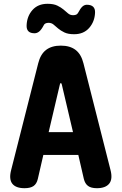

<svg xmlns="http://www.w3.org/2000/svg" viewBox="-20 -980 640 1010"><path d="M236 -285H364L305 -536Q303 -543 300 -543Q297 -543 295 -536ZM421 -39 392 -165H208L179 -39Q173 -13 156.5 -1.5Q140 10 109 10Q63 10 44.5 -14Q26 -38 39 -87L181 -647Q193 -695 222.5 -717.5Q252 -740 300 -740Q348 -740 377.5 -717.5Q407 -695 419 -647L561 -87Q574 -38 554.5 -14Q535 10 490 10Q459 10 443 -2Q427 -14 421 -39ZM210 -847Q198 -824 186.5 -814.5Q175 -805 162 -805Q140 -805 129.5 -815.5Q119 -826 120 -847Q122 -895 151 -927.5Q180 -960 230 -960Q262 -960 281.5 -950.5Q301 -941 314 -930Q327 -919 338 -909.5Q349 -900 365 -900Q370 -900 374.5 -901Q379 -902 382 -903.5Q385 -905 387 -907.5Q389 -910 391 -913Q403 -936 413.5 -945.5Q424 -955 437 -955Q459 -955 470 -944.5Q481 -934 480 -913Q478 -866 449 -833Q420 -800 370 -800Q338 -800 318.5 -809.5Q299 -819 286 -830Q273 -841 262 -850.5Q251 -860 235 -860Q230 -860 226 -859Q222 -858 219 -856.5Q216 -855 213.5 -852.5Q211 -850 210 -847Z"/></svg>

Font: Maple Mono ExtraBold
Style: Regular
Weight: 800
Monospace: yes
Designer: subframe7536
Version: Version 7.000